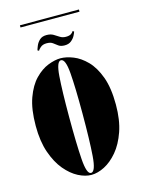

<svg xmlns="http://www.w3.org/2000/svg" viewBox="-112 -780 628 855"><g transform="rotate(-15 202.5 -352.0)"><path d="M202 11Q174 11 142.2 -5.2Q110.5 -21.5 82.2 -55.2Q54 -89 36 -140.8Q18 -192.5 18 -263.5Q18 -340.5 36.5 -391.5Q55 -442.5 83.8 -472Q112.5 -501.5 144.2 -514Q176 -526.5 202 -526.5Q228.5 -526.5 260.2 -514Q292 -501.5 321 -472Q350 -442.5 368.8 -391.5Q387.5 -340.5 387.5 -263.5Q387.5 -192.5 369.5 -140.8Q351.5 -89 323 -55.2Q294.5 -21.5 262.5 -5.2Q230.5 11 202 11ZM202 2Q223 2 228.2 -69Q233.5 -140 233.5 -263.5Q233.5 -384.5 228.2 -451Q223 -517.5 202 -517.5Q182 -517.5 177 -451Q172 -384.5 172 -263.5Q172 -140 177 -69Q182 2 202 2ZM236 -577Q218 -577 207.8 -584.5Q197.5 -592 187.8 -599.5Q178 -607 160 -607Q141.5 -607 131 -597.5Q120.5 -588 119 -583.5L112.5 -587Q114.5 -594.5 120 -607.8Q125.5 -621 137 -631.8Q148.5 -642.5 168.5 -642.5Q187.5 -642.5 200 -635Q212.5 -627.5 224 -620Q235.5 -612.5 251 -612.5Q267.5 -612.5 275.8 -618.5Q284 -624.5 285.5 -629.5L292 -626Q290.5 -620 284.5 -608.2Q278.5 -596.5 266.8 -586.8Q255 -577 236 -577ZM66 -705V-715H338V-705Z"/></g></svg>

Font: Imbue 100pt Black
Style: Regular
Weight: 900
Designer: Tyler Finck
Foundry: Etcetera Type Company
Version: Version 1.102; ttfautohint (v1.8.3)